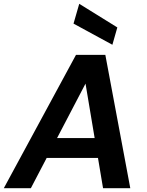

<svg xmlns="http://www.w3.org/2000/svg" viewBox="-42 -988 770 1008"><path d="M-22 0 357 -700H511L642 0H499L407 -549L120 0ZM110 -159 164 -263H534L550 -159ZM548 -753 344 -864 374 -968 574 -844Z"/></svg>

Font: DM Sans 16pt
Style: Bold Italic
Weight: 700
Italic angle: -10°
Version: Version 4.004;gftools[0.9.30]